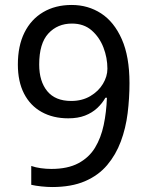

<svg xmlns="http://www.w3.org/2000/svg" viewBox="-20 -744 591 774"><path d="M190 10Q171 10 147 7.5Q123 5 106 1V-75Q123 -69 144.5 -66Q166 -63 187 -63Q253 -63 296 -86Q339 -109 363 -148.5Q387 -188 398 -240Q409 -292 411 -350H405Q392 -327 371.5 -308Q351 -289 322.5 -278Q294 -267 255 -267Q194 -267 148 -292.5Q102 -318 77 -366.5Q52 -415 52 -484Q52 -559 78.5 -612.5Q105 -666 154 -695Q203 -724 269 -724Q335 -724 387.5 -690Q440 -656 471 -586Q502 -516 502 -409Q502 -348 494.5 -287.5Q487 -227 467 -173.5Q447 -120 412 -78.5Q377 -37 322.5 -13.5Q268 10 190 10ZM267 -337Q311 -337 344 -356.5Q377 -376 395 -406Q413 -436 413 -467Q413 -511 397 -552.5Q381 -594 349.5 -621.5Q318 -649 270 -649Q212 -649 175 -609Q138 -569 138 -484Q138 -416 170.5 -376.5Q203 -337 267 -337Z"/></svg>

Font: lhindi05
Style: Book
Weight: 400
Designer: Jelle Bosma - Monotype Design Team
Foundry: Monotype Imaging Inc.
Version: Version 2.003